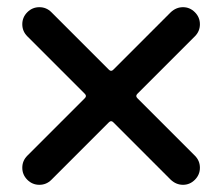

<svg xmlns="http://www.w3.org/2000/svg" viewBox="-20 -557 618 534"><path d="M56 -124 216 -284Q222 -290 216 -296L56 -456Q42 -470 42 -489.5Q42 -509 56 -523Q70 -537 89.5 -537Q109 -537 123 -523L283 -363Q289 -357 295 -363L455 -523Q470 -537 489 -537Q508 -537 522 -523Q536 -509 536 -489.5Q536 -470 522 -456L362 -296Q356 -290 362 -284L522 -124Q536 -110 536 -90.5Q536 -71 522 -57Q508 -43 489 -43Q470 -43 455 -57L295 -217Q289 -223 283 -217L123 -57Q109 -43 89.5 -43Q70 -43 56 -57Q42 -71 42 -90.5Q42 -110 56 -124Z"/></svg>

Font: Rounded Mplus 1c Medium
Style: Regular
Weight: 500
Version: Version 1.059.20150529